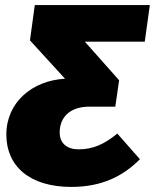

<svg xmlns="http://www.w3.org/2000/svg" viewBox="-20 -716 610 756"><path d="M570 -696H117L98 -557L236 -406C108 -399 5 -314 5 -186C5 -63 95 20 261 20C382 20 465 -23 531 -89L442 -190C390 -148 347 -128 289 -128C244 -128 215 -152 215 -194C215 -259 261 -296 331 -296H434L449 -400L314 -552H550Z"/></svg>

Font: Fira Sans Heavy
Style: Italic
Weight: 900
Italic angle: -8°
Designer: bBox Type GmbH & Carrois Corporate GbR & Edenspiekermann AG
Foundry: bBox Type GmbH & Carrois Corporate GbR & Edenspiekermann AG
Version: Version 4.301;PS 004.301;hotconv 1.0.88;makeotf.lib2.5.64775